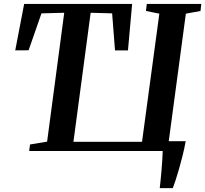

<svg xmlns="http://www.w3.org/2000/svg" viewBox="-20 -763 1037 970"><path d="M787 187.5Q789 170 791.5 145.8Q794 121.5 796.2 94.8Q798.5 68 800 43.2Q801.5 18.5 802 0H127.5L131.5 -33L218 -47.5L304.5 -698.5L189.5 -695.5L124.5 -509L57 -508.5L102 -743H647.5L626.5 -508.5H561L546.5 -695.5L438 -698.5L351 -46.5H697.5L785 -694L717.5 -707.5L721.5 -743H997L993 -707.5L919 -694L832.5 -49.5H918Q912 -15 903.2 20.2Q894.5 55.5 885.2 88Q876 120.5 867.5 146.2Q859 172 853 187.5Z"/></svg>

Font: Merriweather 72pt SemiBold
Style: Italic
Weight: 600
Italic angle: -7.8°
Version: Version 2.101